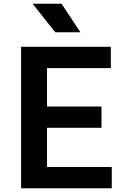

<svg xmlns="http://www.w3.org/2000/svg" viewBox="-20 -1009 679 1029"><path d="M93 0ZM579 -114V0H93V-758H574V-644H232V-438H524V-324H232V-114ZM155 -989H310L411 -836H276Z"/></svg>

Font: Biryani
Style: Bold
Weight: 700
Designer: Dan Reynolds and Mathieu Reguer
Foundry: Dan Reynolds and Mathieu Reguer
Version: Version 1.004; ttfautohint (v1.1) -l 5 -r 5 -G 72 -x 0 -D la